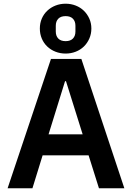

<svg xmlns="http://www.w3.org/2000/svg" viewBox="-20 -1016 712 1036"><path d="M514 0 458 -178H210L155 0H21L255 -698H419L651 0ZM336 -578H331L242 -291H426ZM334 -727Q305 -727 279.5 -737Q254 -747 235 -765Q216 -783 205.5 -808Q195 -833 195 -862Q195 -891 205.5 -915.5Q216 -940 235 -958Q254 -976 279.5 -986Q305 -996 334 -996Q363 -996 388.5 -986Q414 -976 432.5 -958Q451 -940 462 -915.5Q473 -891 473 -862Q473 -833 462 -808Q451 -783 432.5 -765Q414 -747 388.5 -737Q363 -727 334 -727ZM334 -794Q360 -794 373.5 -808Q387 -822 387 -846V-877Q387 -901 373.5 -915Q360 -929 334 -929Q308 -929 294.5 -915Q281 -901 281 -877V-846Q281 -822 294.5 -808Q308 -794 334 -794Z"/></svg>

Font: IBM Plex Sans Hebrew SemiBold
Style: Regular
Weight: 600
Designer: Mike Abbink, Paul van der Laan, Pieter van Rosmalen, Yanek Iontef
Foundry: Bold Monday
Version: Version 1.2